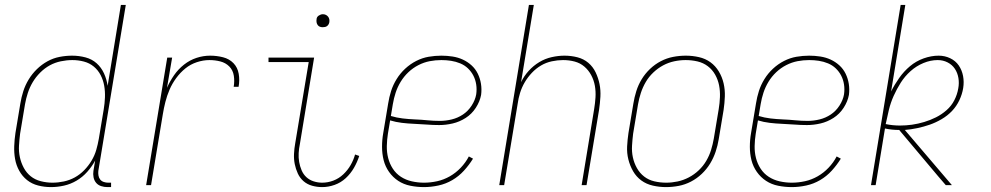

<svg xmlns="http://www.w3.org/2000/svg" viewBox="-20 -755 4040 783"><path d="M188 8Q161 8 135.5 1.5Q110 -5 90.5 -20.5Q71 -36 58.5 -58.5Q46 -81 41.5 -106.5Q37 -132 38 -159Q39 -186 43 -213L63 -333Q67 -358 75 -383Q83 -408 97 -431Q111 -454 130.5 -473Q150 -492 173.5 -505Q197 -518 223 -523Q249 -528 274 -528Q302 -528 328.5 -521Q355 -514 374 -497Q393 -480 404 -456Q415 -432 419 -405L473 -735H493L381 -58Q380 -49 381.5 -39.5Q383 -30 388.5 -23Q394 -16 403 -13Q412 -10 421 -10H433V8H418Q405 8 392.5 4Q380 0 372 -9.5Q364 -19 361.5 -32Q359 -45 361 -58L368 -100Q355 -76 336 -54.5Q317 -33 292.5 -18.5Q268 -4 241 2Q214 8 188 8ZM194 -10Q217 -10 240.5 -15Q264 -20 285 -31.5Q306 -43 323.5 -61Q341 -79 353.5 -100Q366 -121 372.5 -143.5Q379 -166 383 -189L403 -309Q407 -333 408 -357.5Q409 -382 405 -405Q401 -428 390.5 -448.5Q380 -469 362.5 -483.5Q345 -498 322 -504Q299 -510 275 -510Q252 -510 228 -505Q204 -500 183 -488.5Q162 -477 144 -459Q126 -441 113.5 -420Q101 -399 93.5 -376Q86 -353 82 -330L62 -210Q59 -186 57.5 -161.5Q56 -137 61 -114Q66 -91 77 -70.5Q88 -50 105.5 -36Q123 -22 146.5 -16Q170 -10 194 -10Z M576 0 662 -520H682L661 -397Q673 -424 690 -448.5Q707 -473 730.5 -491.5Q754 -510 781.5 -519Q809 -528 837 -528Q864 -528 889.5 -521.5Q915 -515 932 -497.5Q949 -480 953.5 -454Q958 -428 953 -401H933Q937 -424 933.5 -446.5Q930 -469 915 -484Q900 -499 878.5 -504.5Q857 -510 834 -510Q809 -510 783 -501.5Q757 -493 736 -476Q715 -459 698.5 -436.5Q682 -414 671.5 -389.5Q661 -365 654.5 -339.5Q648 -314 644 -289L596 0Z M1294 8Q1273 8 1253 2.5Q1233 -3 1218 -16Q1203 -29 1194.5 -47.5Q1186 -66 1182 -86Q1178 -106 1179 -127.5Q1180 -149 1184 -171L1239 -502H1075V-520H1261L1203 -168Q1199 -149 1198 -130.5Q1197 -112 1200 -94.5Q1203 -77 1210 -60.5Q1217 -44 1229.5 -32.5Q1242 -21 1259 -15.5Q1276 -10 1294 -10Q1317 -10 1339.5 -18.5Q1362 -27 1380 -44Q1398 -61 1410 -82Q1422 -103 1428 -125L1445 -119Q1437 -94 1423.5 -70.5Q1410 -47 1390 -28.5Q1370 -10 1344.5 -1Q1319 8 1294 8ZM1296 -644Q1290 -644 1284.5 -646Q1279 -648 1275.5 -653Q1272 -658 1271 -664Q1270 -670 1271 -676Q1271 -681 1273.5 -685Q1276 -689 1280 -691.5Q1284 -694 1288 -695.5Q1292 -697 1297 -697Q1303 -697 1308.5 -694.5Q1314 -692 1318 -687Q1322 -682 1323 -676Q1324 -670 1323 -664Q1322 -659 1319.5 -655Q1317 -651 1313.5 -648.5Q1310 -646 1305.5 -645Q1301 -644 1296 -644Z M1709 8Q1681 8 1653.5 2.5Q1626 -3 1604 -17.5Q1582 -32 1566.5 -54Q1551 -76 1544.5 -102Q1538 -128 1538 -156.5Q1538 -185 1543 -213L1563 -333Q1567 -359 1575 -384Q1583 -409 1597.5 -432.5Q1612 -456 1632.5 -475Q1653 -494 1677.5 -506.5Q1702 -519 1728 -523.5Q1754 -528 1780 -528Q1803 -528 1825.5 -524.5Q1848 -521 1867.5 -512Q1887 -503 1903 -488.5Q1919 -474 1928.5 -454.5Q1938 -435 1941.5 -413Q1945 -391 1942 -368Q1937 -341 1920.5 -315.5Q1904 -290 1879 -274Q1854 -258 1826 -251.5Q1798 -245 1771 -245Q1746 -245 1720.5 -247Q1695 -249 1669.5 -250Q1644 -251 1619 -254Q1594 -257 1571 -264L1562 -210Q1558 -185 1557.5 -159.5Q1557 -134 1563 -110.5Q1569 -87 1582 -67Q1595 -47 1615 -34Q1635 -21 1659.5 -15.5Q1684 -10 1709 -10Q1736 -10 1763 -16Q1790 -22 1814.5 -36Q1839 -50 1859 -71Q1879 -92 1892 -117L1909 -108Q1893 -82 1872 -59Q1851 -36 1824.5 -20.5Q1798 -5 1768 1.5Q1738 8 1709 8ZM1774 -262Q1798 -262 1822.5 -268Q1847 -274 1868 -288Q1889 -302 1903.5 -324.5Q1918 -347 1922 -370Q1925 -391 1922 -410.5Q1919 -430 1910.5 -446.5Q1902 -463 1888.5 -476Q1875 -489 1857 -496.5Q1839 -504 1819.5 -507Q1800 -510 1780 -510Q1756 -510 1732.5 -505.5Q1709 -501 1686.5 -489.5Q1664 -478 1645.5 -460.5Q1627 -443 1614 -421.5Q1601 -400 1593.5 -377Q1586 -354 1582 -330L1574 -282Q1597 -275 1622 -272Q1647 -269 1672.5 -268Q1698 -267 1723 -264.5Q1748 -262 1774 -262Z M2016 0 2137 -735H2157L2105 -420Q2117 -445 2136 -466Q2155 -487 2179 -501.5Q2203 -516 2230 -522Q2257 -528 2282 -528Q2309 -528 2334.5 -521.5Q2360 -515 2379 -499Q2398 -483 2409 -460Q2420 -437 2425 -412Q2430 -387 2428.5 -360.5Q2427 -334 2423 -307L2372 0H2352L2403 -310Q2407 -334 2408.5 -358Q2410 -382 2406 -405Q2402 -428 2391 -448.5Q2380 -469 2363 -483.5Q2346 -498 2323.5 -504Q2301 -510 2276 -510Q2254 -510 2230.5 -505Q2207 -500 2186.5 -488Q2166 -476 2149 -458Q2132 -440 2120 -419.5Q2108 -399 2101 -376.5Q2094 -354 2091 -331L2036 0Z M2696 8Q2669 8 2642.5 2Q2616 -4 2595.5 -19Q2575 -34 2562 -56.5Q2549 -79 2542.5 -105Q2536 -131 2537.5 -158.5Q2539 -186 2543 -213L2563 -333Q2567 -358 2575 -383.5Q2583 -409 2597 -432Q2611 -455 2631 -474Q2651 -493 2675 -505.5Q2699 -518 2725 -523Q2751 -528 2777 -528Q2804 -528 2830.5 -522Q2857 -516 2877.5 -501Q2898 -486 2911.5 -463.5Q2925 -441 2931 -415Q2937 -389 2936 -361.5Q2935 -334 2931 -307L2911 -187Q2907 -162 2898.5 -136.5Q2890 -111 2876 -88Q2862 -65 2842 -46Q2822 -27 2798 -14.5Q2774 -2 2748 3Q2722 8 2696 8ZM2697 -10Q2720 -10 2743.5 -15Q2767 -20 2789 -31.5Q2811 -43 2829.5 -60.5Q2848 -78 2860.5 -99.5Q2873 -121 2880 -144Q2887 -167 2891 -190L2911 -310Q2915 -334 2916 -359Q2917 -384 2912.5 -407Q2908 -430 2896.5 -450.5Q2885 -471 2866.5 -485Q2848 -499 2824.5 -504.5Q2801 -510 2776 -510Q2753 -510 2729.5 -505Q2706 -500 2684.5 -488.5Q2663 -477 2644.5 -459.5Q2626 -442 2613.5 -420.5Q2601 -399 2593.5 -376Q2586 -353 2582 -330L2562 -210Q2559 -186 2557.5 -161Q2556 -136 2561 -113Q2566 -90 2577.5 -69.5Q2589 -49 2607 -35Q2625 -21 2648.5 -15.5Q2672 -10 2697 -10Z M3209 8Q3181 8 3153.5 2.5Q3126 -3 3104 -17.5Q3082 -32 3066.5 -54Q3051 -76 3044.5 -102Q3038 -128 3038 -156.5Q3038 -185 3043 -213L3063 -333Q3067 -359 3075 -384Q3083 -409 3097.5 -432.5Q3112 -456 3132.5 -475Q3153 -494 3177.5 -506.5Q3202 -519 3228 -523.5Q3254 -528 3280 -528Q3303 -528 3325.5 -524.5Q3348 -521 3367.5 -512Q3387 -503 3403 -488.5Q3419 -474 3428.5 -454.5Q3438 -435 3441.5 -413Q3445 -391 3442 -368Q3437 -341 3420.5 -315.5Q3404 -290 3379 -274Q3354 -258 3326 -251.5Q3298 -245 3271 -245Q3246 -245 3220.5 -247Q3195 -249 3169.5 -250Q3144 -251 3119 -254Q3094 -257 3071 -264L3062 -210Q3058 -185 3057.5 -159.5Q3057 -134 3063 -110.5Q3069 -87 3082 -67Q3095 -47 3115 -34Q3135 -21 3159.5 -15.5Q3184 -10 3209 -10Q3236 -10 3263 -16Q3290 -22 3314.5 -36Q3339 -50 3359 -71Q3379 -92 3392 -117L3409 -108Q3393 -82 3372 -59Q3351 -36 3324.5 -20.5Q3298 -5 3268 1.5Q3238 8 3209 8ZM3274 -262Q3298 -262 3322.5 -268Q3347 -274 3368 -288Q3389 -302 3403.5 -324.5Q3418 -347 3422 -370Q3425 -391 3422 -410.5Q3419 -430 3410.5 -446.5Q3402 -463 3388.5 -476Q3375 -489 3357 -496.5Q3339 -504 3319.5 -507Q3300 -510 3280 -510Q3256 -510 3232.5 -505.5Q3209 -501 3186.5 -489.5Q3164 -478 3145.5 -460.5Q3127 -443 3114 -421.5Q3101 -400 3093.5 -377Q3086 -354 3082 -330L3074 -282Q3097 -275 3122 -272Q3147 -269 3172.5 -268Q3198 -267 3223 -264.5Q3248 -262 3274 -262Z M3532 0 3653 -735H3672L3614 -382Q3628 -410 3647 -437Q3666 -464 3691 -485Q3716 -506 3747 -517Q3778 -528 3808 -528Q3833 -528 3855 -517.5Q3877 -507 3890 -488Q3903 -469 3907.5 -445Q3912 -421 3908 -396Q3904 -371 3892.5 -346.5Q3881 -322 3862.5 -302.5Q3844 -283 3820 -269Q3796 -255 3771.5 -246.5Q3747 -238 3721 -232.5Q3695 -227 3670 -225L3862 0H3837L3806 -36L3647 -225Q3632 -225 3617.5 -226.5Q3603 -228 3589 -231L3551 0ZM3650 -243Q3675 -243 3699.5 -246.5Q3724 -250 3749 -257.5Q3774 -265 3797 -276.5Q3820 -288 3840 -305.5Q3860 -323 3872 -346.5Q3884 -370 3888 -395Q3892 -416 3888.5 -437Q3885 -458 3874 -474.5Q3863 -491 3844.5 -500.5Q3826 -510 3804 -510Q3775 -510 3746 -498Q3717 -486 3693.5 -465Q3670 -444 3653.5 -418Q3637 -392 3624.5 -364Q3612 -336 3605 -307Q3598 -278 3592 -249Q3606 -246 3621 -244.5Q3636 -243 3650 -243Z"/></svg>

Font: Iosevka Curly Thin
Style: Italic
Weight: 100
Italic angle: -9°
Monospace: yes
Designer: Belleve Invis
Foundry: Belleve Invis
Version: Version 22.1.2; ttfautohint (v1.8.4)